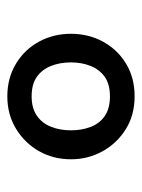

<svg xmlns="http://www.w3.org/2000/svg" viewBox="50 -798 396 537"><g transform="rotate(-90 248.5 -529.0)"><path d="M248 -351Q196 -351 156.5 -375.5Q117 -400 94.5 -440.5Q72 -481 72 -529Q72 -578 94.5 -618Q117 -658 157 -682.5Q197 -707 248 -707Q299 -707 339 -683Q379 -659 401 -618.5Q423 -578 423 -529Q423 -480 401 -439.5Q379 -399 339.5 -375Q300 -351 248 -351ZM248 -420Q282 -420 302.5 -434.5Q323 -449 333 -474Q343 -499 343 -529Q343 -560 333 -585Q323 -610 302.5 -624.5Q282 -639 248 -639Q215 -639 194 -624.5Q173 -610 163 -585Q153 -560 153 -529Q153 -499 162.5 -474Q172 -449 193 -434.5Q214 -420 248 -420Z"/></g></svg>

Font: Hanken Grotesk
Style: Bold Italic
Weight: 700
Italic angle: -8°
Designer: Alfredo Marco Pradil
Foundry: Hanken Design Co.
Version: Version 3.013